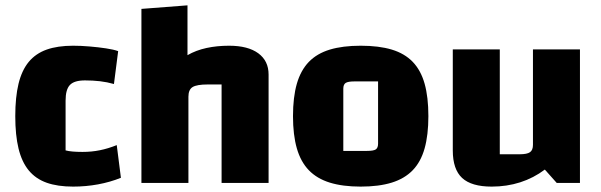

<svg xmlns="http://www.w3.org/2000/svg" viewBox="-20 -685 2251 719"><path d="M253.7 13.8Q195.9 13.8 154.8 -0.7Q113.7 -15.3 87.6 -46.9Q61.6 -78.6 49.4 -128.7Q37.2 -178.8 37.2 -250Q37.2 -321.2 49.4 -371.4Q61.6 -421.6 87.6 -453.2Q113.7 -484.7 154.8 -499.3Q195.9 -513.8 253.7 -513.8Q283 -513.8 315.5 -511Q348 -508.3 377.1 -503.9Q406.1 -499.5 422.5 -493.5L406.7 -370.4Q381.4 -377.6 354.6 -380.8Q327.8 -383.9 298.1 -383.9Q258.2 -383.9 241.9 -366.9Q225.6 -349.9 225.6 -308.2V-121.8Q246.4 -116.1 288.8 -116.1Q323.1 -116.1 354 -122.4Q384.8 -128.6 417.2 -141.6L432.8 -19.2Q392.7 -3 347.2 5.4Q301.7 13.8 253.7 13.8Z M509.6 0V-651.7L682.1 -665V-478.4Q714.1 -496.8 753.3 -505.3Q792.6 -513.8 837.8 -513.8Q908.5 -513.8 947.2 -485.5Q985.8 -457.1 985.8 -406V0H809.8V-368.7H758.4Q717 -368.7 701.3 -359Q685.6 -349.3 685.6 -322.9V0Z M1330.7 13.8Q1263.4 13.8 1215.2 -1.1Q1167 -16 1136.5 -47.6Q1106.1 -79.1 1091.6 -129.4Q1077.2 -179.6 1077.2 -250Q1077.2 -321.2 1091.6 -371.4Q1106.1 -421.6 1136.5 -453.2Q1167 -484.7 1215.2 -499.3Q1263.4 -513.8 1330.7 -513.8Q1399 -513.8 1447.2 -499.3Q1495.4 -484.7 1525.7 -453.2Q1556 -421.6 1570.1 -371.5Q1584.2 -321.4 1584.2 -250Q1584.2 -179.6 1570.1 -129.4Q1556 -79.1 1525.6 -47.6Q1495.1 -16 1446.9 -1.1Q1398.7 13.8 1330.7 13.8ZM1265.6 -119.9H1354.6Q1379.1 -119.9 1387.4 -125.6Q1395.8 -131.4 1395.8 -147.2V-380.1H1306.7Q1283.3 -380.1 1274.4 -374.4Q1265.6 -368.6 1265.6 -352.8Z M2151.8 -500V0H2064.8L2020.3 -50Q1978 -18.2 1927.9 -2.2Q1877.7 13.8 1821.3 13.8Q1745.7 13.8 1710.6 -18.5Q1675.6 -50.9 1675.6 -121.6V-500H1851.6V-107.3H1925.8Q1953.8 -107.3 1964.8 -115.1Q1975.8 -122.9 1975.8 -142.5V-500Z"/></svg>

Font: Changa
Style: Regular
Weight: 400
Designer: Eduardo Rodriguez Tunni
Foundry: Eduardo Rodriguez Tunni
Version: Version 3.003